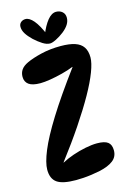

<svg xmlns="http://www.w3.org/2000/svg" viewBox="-139 -998 714 1070"><g transform="rotate(-15 218.5 -463.0)"><path d="M21 -90Q21 -130 49 -198Q77 -266 139.5 -366.5Q202 -467 305 -606V-608Q275 -596 238 -586.5Q201 -577 167 -571.5Q133 -566 110 -566Q64 -566 43 -581.5Q22 -597 22 -626Q22 -649 34 -666.5Q46 -684 74 -697Q106 -712 158 -724.5Q210 -737 271 -737Q321 -737 353 -726.5Q385 -716 400.5 -693Q416 -670 416 -633Q416 -602 396.5 -550.5Q377 -499 339 -431.5Q301 -364 246 -282Q191 -200 120 -107V-105Q149 -121 185.5 -133.5Q222 -146 259.5 -153.5Q297 -161 326 -161Q370 -161 389 -146.5Q408 -132 408 -99Q408 -62 380 -40.5Q352 -19 301 -8Q277 -3 252 0.5Q227 4 204 5.5Q181 7 162 7Q85 7 53 -15.5Q21 -38 21 -90ZM219 -766Q200 -766 177.5 -780Q155 -794 131 -816Q108 -838 95.5 -858Q83 -878 83 -898Q83 -914 94 -923.5Q105 -933 121 -933Q143 -933 167 -905Q191 -877 217 -815L202 -818Q222 -869 246 -898.5Q270 -928 296 -928Q317 -928 331.5 -915.5Q346 -903 346 -881Q346 -861 334.5 -842.5Q323 -824 300 -806Q278 -789 255 -777.5Q232 -766 219 -766Z"/></g></svg>

Font: DynaPuff Condensed
Style: Regular
Weight: 400
Width: 3
Designer: Toshi Omagari, Jennifer Daniel
Foundry: Google Fonts
Version: Version 2.000